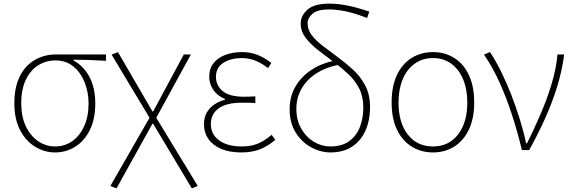

<svg xmlns="http://www.w3.org/2000/svg" viewBox="-20 -827 3153 1058"><path d="M284 13Q225 13 173.5 -18.5Q122 -50 90.5 -110.5Q59 -171 59 -257Q59 -328 77.5 -379Q96 -430 128 -462.5Q160 -495 201 -511Q242 -527 287 -527H564V-492Q518 -495 474.5 -496.5Q431 -498 385 -498V-494Q441 -463 473 -403Q505 -343 505 -257Q505 -171 475 -110.5Q445 -50 394.5 -18.5Q344 13 284 13ZM284 -20Q337 -20 378.5 -49.5Q420 -79 444 -132Q468 -185 468 -257Q468 -319 446.5 -373Q425 -427 384.5 -460.5Q344 -494 286 -494Q234 -494 191 -467.5Q148 -441 122.5 -388Q97 -335 97 -257Q97 -185 122 -132Q147 -79 189.5 -49.5Q232 -20 284 -20Z M622 211 588 198 804 -178 595 -526 630 -540 820 -213H824L993 -527H1032L841 -178L1070 198L1037 211L824 -145H820Z M1308 13Q1245 13 1199 -6.5Q1153 -26 1128.5 -61Q1104 -96 1104 -141Q1104 -181 1120.5 -208.5Q1137 -236 1163.5 -253Q1190 -270 1219 -277V-282Q1178 -299 1155.5 -331.5Q1133 -364 1133 -405Q1133 -450 1157.5 -480Q1182 -510 1223 -525Q1264 -540 1314 -540Q1362 -540 1401.5 -523.5Q1441 -507 1475 -480L1457 -452Q1423 -478 1388 -492.5Q1353 -507 1312 -507Q1254 -507 1212 -481.5Q1170 -456 1170 -403Q1170 -357 1206.5 -325.5Q1243 -294 1327 -294Q1342 -294 1354.5 -294.5Q1367 -295 1387 -296V-259Q1364 -261 1347 -261Q1330 -261 1311 -261Q1228 -261 1185 -230Q1142 -199 1142 -143Q1142 -86 1188 -53Q1234 -20 1312 -20Q1361 -20 1398 -34.5Q1435 -49 1477 -84L1497 -56Q1452 -19 1409.5 -3Q1367 13 1308 13Z M1801 13Q1747 13 1695 -15Q1643 -43 1609.5 -96.5Q1576 -150 1576 -224Q1576 -296 1608.5 -351Q1641 -406 1697 -442.5Q1753 -479 1824 -493L1845 -470Q1735 -447 1674 -382Q1613 -317 1613 -227Q1613 -165 1640 -118Q1667 -71 1710 -45.5Q1753 -20 1801 -20Q1864 -20 1904 -49Q1944 -78 1963 -126.5Q1982 -175 1982 -235Q1982 -295 1959.5 -339Q1937 -383 1900.5 -417.5Q1864 -452 1822 -483Q1775 -518 1732.5 -551Q1690 -584 1663.5 -619.5Q1637 -655 1637 -697Q1637 -741 1674.5 -774Q1712 -807 1794 -807Q1838 -807 1889.5 -797.5Q1941 -788 2015 -763L2003 -728Q1927 -757 1878 -766Q1829 -775 1792 -775Q1730 -775 1702.5 -751.5Q1675 -728 1675 -699Q1675 -663 1697.5 -633.5Q1720 -604 1757.5 -575Q1795 -546 1840 -513Q1884 -481 1925 -443.5Q1966 -406 1992.5 -356Q2019 -306 2019 -238Q2019 -163 1993.5 -106.5Q1968 -50 1919.5 -18.5Q1871 13 1801 13Z M2366 13Q2301 13 2249 -19Q2197 -51 2167.5 -112.5Q2138 -174 2138 -262Q2138 -352 2167.5 -414Q2197 -476 2249 -508Q2301 -540 2366 -540Q2431 -540 2482.5 -508Q2534 -476 2563.5 -414Q2593 -352 2593 -262Q2593 -174 2563.5 -112.5Q2534 -51 2482.5 -19Q2431 13 2366 13ZM2366 -20Q2453 -20 2504 -86Q2555 -152 2555 -262Q2555 -335 2532 -390Q2509 -445 2466.5 -476Q2424 -507 2366 -507Q2308 -507 2265 -476Q2222 -445 2199 -390Q2176 -335 2176 -262Q2176 -152 2227 -86Q2278 -20 2366 -20Z M2856 0Q2833 -96 2802.5 -190.5Q2772 -285 2733.5 -371Q2695 -457 2647 -526L2680 -540Q2712 -492 2742 -431Q2772 -370 2798 -303Q2824 -236 2845 -168Q2866 -100 2879 -37H2884Q2921 -111 2957 -194Q2993 -277 3019 -362.5Q3045 -448 3052 -527H3089Q3077 -436 3050 -349Q3023 -262 2984.5 -176Q2946 -90 2896 0Z"/></svg>

Font: Noto Sans TC
Style: Regular
Weight: 100
Designer: Ryoko NISHIZUKA 西塚涼子 (kana, bopomofo & ideographs); Paul D. Hunt (Latin, Greek & Cyrillic); Sandoll Communications 산돌커뮤니
Foundry: Adobe
Version: Version 2.004;hotconv 1.0.118;makeotfexe 2.5.65603